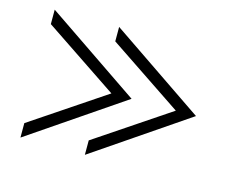

<svg xmlns="http://www.w3.org/2000/svg" viewBox="-82 -666 1017 809"><g transform="rotate(15 426.5 -262.0)"><path d="M345 17V-46L667 -262L345 -478V-541L755 -262ZM64 17V-46L386 -262L64 -478V-541L474 -262Z"/></g></svg>

Font: Cafe24 ClassicType
Style: Regular
Weight: 400
Designer: Cafe24 thkim, hmlim, mnelim & 4IR
Foundry: Cafe24
Version: Version 1.000